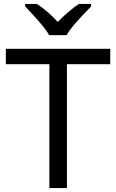

<svg xmlns="http://www.w3.org/2000/svg" viewBox="-20 -964 596 984"><path d="M323 0H233V-635H10V-714H545V-635H323ZM232 -784Q219 -807 197 -833.5Q175 -860 151 -886Q127 -912 109 -931V-944H169Q195 -927 223 -903Q251 -879 276 -852Q303 -879 331 -903Q359 -927 385 -944H447V-931Q428 -912 403.5 -886Q379 -860 356.5 -833.5Q334 -807 322 -784Z"/></svg>

Font: Noto Sans Chakma
Style: Regular
Weight: 400
Designer: Zachary Quinn Scheuren - Monotype Design Team
Foundry: Monotype Imaging Inc.
Version: Version 2.003; ttfautohint (v1.8.4.7-5d5b)